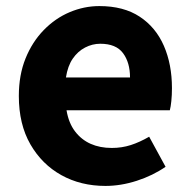

<svg xmlns="http://www.w3.org/2000/svg" viewBox="-20 -598 628 632"><path d="M327 14Q246 14 182 -21.5Q118 -57 80 -123Q42 -189 42 -282Q42 -351 64 -405.5Q86 -460 124 -499Q162 -538 209.5 -558Q257 -578 307 -578Q387 -578 440 -543Q493 -508 519.5 -447Q546 -386 546 -308Q546 -285 544 -265.5Q542 -246 539 -235H199Q206 -193 227 -165.5Q248 -138 278.5 -124.5Q309 -111 348 -111Q381 -111 410.5 -120.5Q440 -130 471 -148L525 -49Q483 -20 430.5 -3Q378 14 327 14ZM197 -343H408Q408 -392 385 -423Q362 -454 310 -454Q284 -454 260 -441.5Q236 -429 219.5 -405Q203 -381 197 -343Z"/></svg>

Font: Noto Sans KR ExtraBold
Style: Regular
Weight: 800
Designer: Ryoko NISHIZUKA  (kana, bopomofo & ideographs); Paul D. Hunt (Latin, Greek & Cyrillic); Sandoll Communications , Soo-you
Foundry: Adobe
Version: Version 2.004-H2;hotconv 1.0.118;makeotfexe 2.5.65603